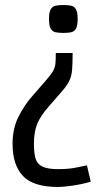

<svg xmlns="http://www.w3.org/2000/svg" viewBox="-20 -552 401 764"><path d="M232 -421Q215 -421 202 -423.5Q189 -426 182 -437.5Q175 -449 175 -476Q175 -504 182 -515.5Q189 -527 202 -529.5Q215 -532 232 -532Q250 -532 262.5 -529.5Q275 -527 282 -515.5Q289 -504 289 -476Q289 -449 282 -437.5Q275 -426 262.5 -423.5Q250 -421 232 -421ZM212 121Q251 121 279 115.5Q307 110 326 106L341 171Q307 181 269.5 186.5Q232 192 212 192Q112 192 71 148Q30 104 30 21Q30 -41 53.5 -87.5Q77 -134 108 -169L161 -230Q182 -254 190.5 -268.5Q199 -283 200.5 -298.5Q202 -314 202 -341H269Q269 -300 267 -275Q265 -250 256 -231Q247 -212 226 -188L173 -127Q142 -92 128.5 -60Q115 -28 115 20Q115 57 121.5 79Q128 101 149 111Q170 121 212 121Z"/></svg>

Font: Strait
Style: Regular
Weight: 400
Designer: Eduardo Rodriguez Tunni
Foundry: Eduardo Rodriguez Tunni
Version: Version 1.002; ttfautohint (v1.8.4.7-5d5b);gftools[0.9.23]